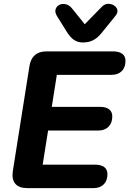

<svg xmlns="http://www.w3.org/2000/svg" viewBox="-20 -970 667 990"><path d="M121 0Q78 0 59 -22.5Q40 -45 46 -87L132 -630Q138 -667 160 -686Q182 -705 219 -705H563Q594 -705 610.5 -692.5Q627 -680 627 -656Q627 -622 607.5 -603Q588 -584 555 -584H273L247 -419H496Q527 -419 543 -406Q559 -393 559 -370Q559 -336 539.5 -316.5Q520 -297 488 -297H228L200 -121H470Q501 -121 517.5 -108.5Q534 -96 534 -72Q534 -38 514.5 -19Q495 0 462 0ZM408 -751Q380 -751 360.5 -765Q341 -779 325 -805L274 -887Q262 -906 266.5 -921.5Q271 -937 285 -944.5Q299 -952 317.5 -948.5Q336 -945 351 -927L417 -845L504 -934Q518 -949 535.5 -950Q553 -951 567 -942.5Q581 -934 585 -920Q589 -906 576 -889L503 -799Q483 -774 460 -762.5Q437 -751 408 -751Z"/></svg>

Font: Nunito ExtraLight ExtraBold
Style: Italic
Weight: 800
Italic angle: -9°
Version: Version 3.602